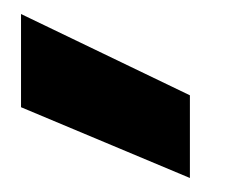

<svg xmlns="http://www.w3.org/2000/svg" viewBox="-20 -850 331 274"><path d="M10 -830V-697L251 -596V-714Z"/></svg>

Font: Poppins
Style: Bold
Weight: 700
Designer: Ninad Kale (Devanagari), Jonny Pinhorn (Latin)
Foundry: Indian Type Foundry
Version: 4.004